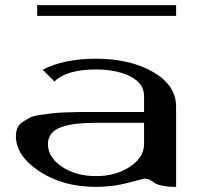

<svg xmlns="http://www.w3.org/2000/svg" viewBox="-20 -729 790 749"><path d="M667 -709V-667H125V-709ZM667 0Q633.8 0 611.8 -4.9Q589.8 -9.8 582 -16.1Q574.2 -22.5 564.5 -27.3Q554.7 -32.2 542 -32.2Q540 -32.2 480.5 -16.1Q420.9 0 354.5 0Q225.6 0 133.8 -60.5Q42 -121.1 42 -198.2Q42 -215.8 47.9 -229.5Q53.7 -243.2 67.4 -252.4Q81.1 -261.7 94.7 -269Q108.4 -276.4 134.8 -280.3Q161.1 -284.2 179.7 -286.6Q198.2 -289.1 233.9 -290.5Q269.5 -292 291 -292Q312.5 -292 354.5 -292H542V-354.5Q542 -403.3 488.8 -430.7Q435.5 -458 354.5 -458Q240.2 -458 192.4 -411.1L146.5 -457Q230.5 -500 353.5 -500Q487.3 -500 577.1 -448.2Q667 -396.5 667 -312.5ZM542 -250H354.5Q312.5 -250 281.2 -246.6Q250 -243.2 222.7 -234.4Q195.3 -225.6 181.2 -208.5Q167 -191.4 167 -167Q167 -115.2 221.7 -78.6Q276.4 -42 354.5 -42Q431.6 -42 486.8 -78.6Q542 -115.2 542 -167Z"/></svg>

Font: okolaks
Style: Bold
Weight: 600
Width: 8
Version: Version 000.6.0